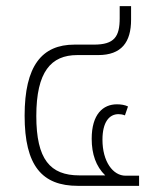

<svg xmlns="http://www.w3.org/2000/svg" viewBox="-20 -604 527 624"><path d="M233 0H432V-33H388C347 -33 313 -79 313 -150C313 -207 335 -233 365 -233C371 -233 379 -232 386 -229L396 -258C386 -263 373 -265 360 -265C315 -265 278 -233 278 -153C278 -103 292 -63 322 -34H238C143 -34 98 -86 98 -227C98 -371 146 -425 231 -425H299C375 -425 406 -467 406 -540V-584H369V-545C369 -485 352 -459 285 -459H222C116 -459 60 -390 60 -228C60 -65 117 0 233 0Z"/></svg>

Font: Noto Sans Thai SemCond ExtLt
Style: Regular
Weight: 200
Width: 4
Designer: Monotype Design Team
Foundry: Monotype Imaging Inc.
Version: Version 2.002